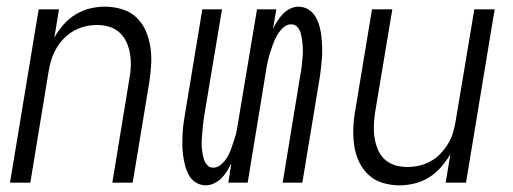

<svg xmlns="http://www.w3.org/2000/svg" viewBox="-20 -548 1540 576"><path d="M10 0 96 -520H157L143 -435Q154 -455 170 -473.5Q186 -492 206.5 -504.5Q227 -517 249.5 -522.5Q272 -528 294 -528Q321 -528 346 -520.5Q371 -513 389 -496Q407 -479 417 -456Q427 -433 431 -407.5Q435 -382 433.5 -355.5Q432 -329 428 -302L378 0H317L368 -311Q372 -331 372.5 -350Q373 -369 370 -387Q367 -405 359.5 -421.5Q352 -438 339 -450Q326 -462 308.5 -467.5Q291 -473 271 -473Q254 -473 236.5 -469Q219 -465 202.5 -456Q186 -447 172.5 -433.5Q159 -420 149.5 -403.5Q140 -387 134.5 -370Q129 -353 126 -335L71 0Z M598 8Q581 8 567.5 -0.5Q554 -9 546.5 -23Q539 -37 535 -52.5Q531 -68 529 -84Q527 -100 527 -117Q527 -134 528 -150.5Q529 -167 531.5 -184Q534 -201 537 -218L587 -520H646L594 -209Q592 -197 590.5 -185.5Q589 -174 588 -162.5Q587 -151 586 -139.5Q585 -128 585 -117Q585 -106 586.5 -94.5Q588 -83 591 -72.5Q594 -62 601 -53.5Q608 -45 620 -45Q633 -45 644.5 -55.5Q656 -66 663 -78.5Q670 -91 674.5 -104.5Q679 -118 683.5 -131Q688 -144 690.5 -157.5Q693 -171 695 -185L751 -520H809L799 -462Q805 -474 812.5 -485.5Q820 -497 829 -506.5Q838 -516 850.5 -522Q863 -528 875 -528Q892 -528 905.5 -519.5Q919 -511 927 -497Q935 -483 939 -467.5Q943 -452 944.5 -436Q946 -420 946.5 -403Q947 -386 945.5 -369.5Q944 -353 942 -336Q940 -319 937 -302L887 0H828L879 -311Q881 -323 883 -334.5Q885 -346 886 -357.5Q887 -369 888 -380.5Q889 -392 888.5 -403Q888 -414 886.5 -425.5Q885 -437 882.5 -447.5Q880 -458 872.5 -466.5Q865 -475 853 -475Q840 -475 829 -464.5Q818 -454 811 -441.5Q804 -429 799 -415.5Q794 -402 790 -389Q786 -376 783 -362.5Q780 -349 778 -335L723 0H665L674 -58Q668 -46 661 -34.5Q654 -23 644.5 -13.5Q635 -4 622.5 2Q610 8 598 8Z M1179 8Q1152 8 1127.5 0.5Q1103 -7 1085 -24Q1067 -41 1056.5 -64Q1046 -87 1042.5 -112.5Q1039 -138 1040 -164.5Q1041 -191 1046 -218L1096 -520H1157L1105 -209Q1102 -189 1101.5 -170Q1101 -151 1104 -133Q1107 -115 1114 -98.5Q1121 -82 1134 -70Q1147 -58 1164.5 -52.5Q1182 -47 1202 -47Q1219 -47 1237 -51Q1255 -55 1271.5 -64Q1288 -73 1301 -86.5Q1314 -100 1324 -116.5Q1334 -133 1339 -150Q1344 -167 1347 -185L1403 -520H1464L1378 0H1317L1331 -85Q1319 -65 1303 -46.5Q1287 -28 1266.5 -15.5Q1246 -3 1223.5 2.5Q1201 8 1179 8Z"/></svg>

Font: Iosevka Light
Style: Italic
Weight: 300
Italic angle: -9°
Monospace: yes
Designer: Belleve Invis
Foundry: Belleve Invis
Version: Version 32.5.0; ttfautohint (v1.8.4)